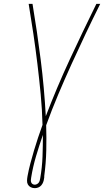

<svg xmlns="http://www.w3.org/2000/svg" viewBox="-20 -755 541 998"><path d="M161 223Q149 223 139.5 218Q130 213 125 204Q120 195 120.5 183.5Q121 172 123 161Q129 128 138 94Q147 60 157 26.5Q167 -7 178 -40Q189 -73 201 -106Q199 -186 191.5 -265Q184 -344 174.5 -422.5Q165 -501 153.5 -579Q142 -657 129 -735H149Q173 -591 191.5 -445Q210 -299 218 -151Q275 -300 342.5 -445.5Q410 -591 481 -735H501Q462 -657 425 -579Q388 -501 352 -422Q316 -343 282.5 -263.5Q249 -184 220 -104Q222 -39 220.5 27Q219 93 210 160Q210 163 210 166.5Q210 170 209 173Q208 182 204.5 191.5Q201 201 194.5 208.5Q188 216 179 219.5Q170 223 161 223ZM161 205Q166 205 172 202Q178 199 181.5 194Q185 189 186.5 183.5Q188 178 189 172Q199 115 201 58.5Q203 2 203 -54Q184 1 167.5 56.5Q151 112 142 168Q141 174 140.5 180.5Q140 187 142 192.5Q144 198 149 201.5Q154 205 161 205Z"/></svg>

Font: Iosevka Thin
Style: Italic
Weight: 100
Italic angle: -9°
Monospace: yes
Designer: Belleve Invis
Foundry: Belleve Invis
Version: Version 32.5.0; ttfautohint (v1.8.4)